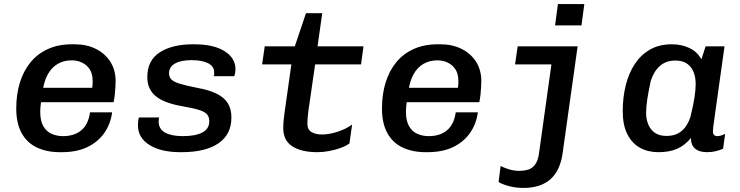

<svg xmlns="http://www.w3.org/2000/svg" viewBox="-20 -739 3640 945"><path d="M275 10Q210 10 161.5 -13Q113 -36 86.5 -84Q60 -132 60 -205Q60 -274 77.5 -331.5Q95 -389 129.5 -431.5Q164 -474 215.5 -497.5Q267 -521 334 -521H348Q407 -521 452.5 -498Q498 -475 523.5 -434.5Q549 -394 549 -340Q549 -329 548 -311Q547 -293 545 -273.5Q543 -254 539 -236H131L188 -275Q184 -252 181 -230Q178 -208 178 -190Q178 -144 193.5 -117.5Q209 -91 234.5 -80Q260 -69 290 -69Q346 -69 380.5 -98Q415 -127 423 -186H532Q524 -128 493 -84Q462 -40 410 -15Q358 10 284 10ZM190 -291 141 -307H434Q436 -321 436 -328Q436 -335 436 -341Q436 -375 422 -397Q408 -419 384.5 -430.5Q361 -442 333 -442Q294 -442 264 -424.5Q234 -407 215.5 -373.5Q197 -340 190 -291Z M868 10Q772 10 715.5 -25.5Q659 -61 659 -122Q659 -133 660 -143Q661 -153 664 -161H764Q762 -157 761.5 -152.5Q761 -148 761 -140Q761 -104 792.5 -86.5Q824 -69 880 -69Q942 -69 976 -87Q1010 -105 1010 -142Q1010 -163 999 -176Q988 -189 959.5 -198Q931 -207 878 -216Q786 -232 745.5 -266.5Q705 -301 705 -359Q705 -442 766.5 -481.5Q828 -521 929 -521H936Q1032 -521 1085.5 -487Q1139 -453 1139 -398Q1139 -390 1137.5 -381Q1136 -372 1133 -364H1032Q1034 -370 1034 -374Q1034 -378 1034 -383Q1034 -413 1004 -428Q974 -443 923 -443Q871 -443 841.5 -426.5Q812 -410 812 -378Q812 -361 822.5 -349Q833 -337 863 -327.5Q893 -318 949 -307Q1010 -296 1047 -277.5Q1084 -259 1101.5 -230.5Q1119 -202 1119 -161Q1119 -77 1055 -33.5Q991 10 874 10Z M1542 10Q1463 10 1418.5 -19Q1374 -48 1374 -109Q1374 -119 1375 -135Q1376 -151 1381 -188L1414 -422H1270L1283 -511H1431L1486 -674H1566L1543 -511H1769L1757 -422H1531L1498 -194Q1496 -179 1494.5 -162.5Q1493 -146 1493 -129Q1493 -101 1513.5 -89Q1534 -77 1564 -77Q1601 -77 1643 -91Q1685 -105 1713 -126L1700 -33Q1682 -20 1655.5 -10.5Q1629 -1 1599.5 4.5Q1570 10 1542 10Z M2075 10Q2010 10 1961.5 -13Q1913 -36 1886.5 -84Q1860 -132 1860 -205Q1860 -274 1877.5 -331.5Q1895 -389 1929.5 -431.5Q1964 -474 2015.5 -497.5Q2067 -521 2134 -521H2148Q2207 -521 2252.5 -498Q2298 -475 2323.5 -434.5Q2349 -394 2349 -340Q2349 -329 2348 -311Q2347 -293 2345 -273.5Q2343 -254 2339 -236H1931L1988 -275Q1984 -252 1981 -230Q1978 -208 1978 -190Q1978 -144 1993.5 -117.5Q2009 -91 2034.5 -80Q2060 -69 2090 -69Q2146 -69 2180.5 -98Q2215 -127 2223 -186H2332Q2324 -128 2293 -84Q2262 -40 2210 -15Q2158 10 2084 10ZM1990 -291 1941 -307H2234Q2236 -321 2236 -328Q2236 -335 2236 -341Q2236 -375 2222 -397Q2208 -419 2184.5 -430.5Q2161 -442 2133 -442Q2094 -442 2064 -424.5Q2034 -407 2015.5 -373.5Q1997 -340 1990 -291Z M2556 186Q2520 186 2487 177.5Q2454 169 2434 157L2444 78Q2461 87 2486 94.5Q2511 102 2536 102Q2558 102 2578 96.5Q2598 91 2613 72Q2628 53 2633 15L2694 -422H2515L2528 -511H2823L2749 16Q2725 186 2556 186ZM2712 -614 2726 -719H2856L2842 -614Z M3220 10Q3169 10 3129.5 -12Q3090 -34 3067.5 -79Q3045 -124 3045 -191Q3045 -260 3060 -320Q3075 -380 3105 -425Q3135 -470 3180 -495.5Q3225 -521 3286 -521Q3336 -521 3374.5 -502Q3413 -483 3432 -447L3453 -511H3546L3495 -147Q3491 -121 3490 -109.5Q3489 -98 3489 -90Q3489 -80 3495 -74.5Q3501 -69 3510 -69Q3519 -69 3529 -72Q3539 -75 3549 -80L3539 -7Q3523 0 3503.5 5Q3484 10 3460 10Q3421 10 3400.5 -8Q3380 -26 3381 -60Q3350 -23 3312.5 -6.5Q3275 10 3220 10ZM3261 -70Q3306 -70 3335 -94.5Q3364 -119 3378 -163Q3392 -219 3398 -258Q3404 -297 3404 -325Q3404 -379 3378.5 -410Q3353 -441 3304 -441Q3258 -441 3228 -414.5Q3198 -388 3183 -341Q3172 -291 3166 -251.5Q3160 -212 3160 -183Q3160 -153 3170.5 -127Q3181 -101 3203 -85.5Q3225 -70 3261 -70Z"/></svg>

Font: Chivo Mono Medium
Style: Italic
Weight: 500
Italic angle: -8.05°
Monospace: yes
Designer: Hector Gatti
Foundry: Omnibus-Type
Version: Version 1.008